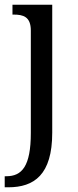

<svg xmlns="http://www.w3.org/2000/svg" viewBox="-29 -556 333 816"><path d="M-9 240H6C116 240 193 187 193 8V-536H24V-494H29C70 -494 102 -485 102 -426V9C102 151 64 193 -2 193H-9Z"/></svg>

Font: Noto Serif Sinhala SemiCondensed
Style: Regular
Weight: 400
Width: 4
Designer: Jelle Bosma - Monotype Design Team
Foundry: Monotype Imaging Inc.
Version: Version 2.007